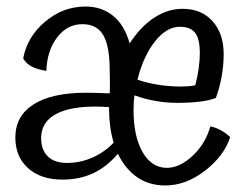

<svg xmlns="http://www.w3.org/2000/svg" viewBox="-20 -552 757 588"><path d="M401 -308Q430 -298 464 -292.5Q498 -287 534 -287Q544 -287 557.5 -288Q571 -289 578 -291Q585 -317 588.5 -342.5Q592 -368 592 -389Q592 -433 577.5 -451.5Q563 -470 531 -470Q490 -470 454.5 -425Q419 -380 401 -308ZM624 -165Q640 -162 656.5 -153Q673 -144 685 -132Q666 -74 607.5 -29Q549 16 486 16Q437 16 400.5 -9Q364 -34 341 -81Q307 -41 265.5 -21.5Q224 -2 171 -2Q105 -2 66 -37Q27 -72 27 -131Q27 -197 83 -232.5Q139 -268 244 -268Q261 -268 276.5 -267.5Q292 -267 316 -266Q317 -286 316.5 -309.5Q316 -333 316 -335Q316 -410 296.5 -444Q277 -478 232 -478Q186 -478 155 -437.5Q124 -397 122 -335Q95 -339 77.5 -348Q60 -357 51 -373Q63 -439 118 -485.5Q173 -532 242 -532Q292 -532 327 -503Q362 -474 377 -419Q411 -471 452.5 -498Q494 -525 539 -525Q597 -525 631 -487Q665 -449 665 -386Q665 -351 658.5 -316Q652 -281 641 -252Q620 -244 590.5 -240.5Q561 -237 522 -237Q489 -237 455.5 -243Q422 -249 392 -260Q390 -248 389.5 -236.5Q389 -225 389 -214Q389 -135 416.5 -86.5Q444 -38 491 -38Q531 -38 570.5 -75.5Q610 -113 624 -165ZM106 -129Q106 -93 126.5 -73Q147 -53 185 -53Q225 -53 262 -69Q299 -85 328 -115Q321 -139 317.5 -164.5Q314 -190 314 -217Q314 -219 314 -220.5Q314 -222 314 -224Q212 -231 159 -206.5Q106 -182 106 -129Z"/></svg>

Font: Atma
Style: Regular
Weight: 400
Designer: Gregori Vincens, Jeremie Hornus, Riccardo Olocco, Yoann Minet.
Foundry: black foundry
Version: Version 1.102;PS 1.100;hotconv 1.0.86;makeotf.lib2.5.63406